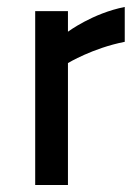

<svg xmlns="http://www.w3.org/2000/svg" viewBox="-20 -531 398 551"><path d="M81 0H175V-350C175 -350 246 -393 338 -411V-511C246 -493 175 -440 175 -440V-499H81Z"/></svg>

Font: TitilliumText22L
Style: 600 wt
Weight: 600
Designer: Campivisivi
Foundry: Campivisivi
Version: 1.000